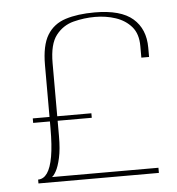

<svg xmlns="http://www.w3.org/2000/svg" viewBox="-43 -553 548 594"><g transform="rotate(-5 231.0 -256.0)"><path d="M53 -202H105V-363Q105 -424 124.5 -456Q144 -488 181.5 -500Q219 -512 272 -512Q353 -512 390.5 -479.5Q428 -447 428 -389V-360H404V-396Q404 -434 385 -456Q366 -478 336 -488Q306 -498 272 -498Q238 -498 205 -489.5Q172 -481 150.5 -453.5Q129 -426 129 -367V-202H235V-188H129V-140Q129 -100 123 -73Q117 -46 109 -32Q101 -18 96 -16H427V0H53V-12Q70 -12 81.5 -28.5Q93 -45 99 -79Q105 -113 105 -167V-188H53Z"/></g></svg>

Font: Genos Thin
Style: Regular
Weight: 100
Designer: Robert E. Leuschke
Foundry: Robert E. Leuschke
Version: Version 1.010